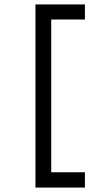

<svg xmlns="http://www.w3.org/2000/svg" viewBox="-20 -736 443 866"><path d="M363 -716V-648H211V41H363V110H140V-716Z"/></svg>

Font: MedMera Sans
Style: Regular
Weight: 400
Designer: Kasper Nordkvist
Foundry: UNCUT.wtf
Version: Version 1.300